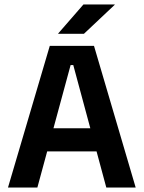

<svg xmlns="http://www.w3.org/2000/svg" viewBox="-20 -846 648 866"><path d="M16 0 204.5 -639H404L592 0H459.5L310.5 -552.5H298.5L148.5 0ZM159 -163V-267.5H448V-163ZM356.5 -826H497.5V-824.5L358.5 -693.5H242.5V-695Z"/></svg>

Font: Anek Gurmukhi Medium SemiBold
Style: Regular
Weight: 600
Version: Version 1.003